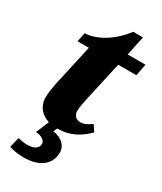

<svg xmlns="http://www.w3.org/2000/svg" viewBox="-222 -737 889 1055"><g transform="rotate(30 222.0 -209.5)"><path d="M121 240C205 240 278 203 278 116C278 74 242 41 189 34L199 10C286 10 341 -29 386 -73L360 -112C339 -96 315 -83 290 -83C265 -83 246 -101 246 -129C246 -148 249 -167 256 -200L314 -461H429L444 -536H331L357 -659H295C218 -556 121 -519 68 -519L56 -461H128L68 -191C63 -165 58 -131 58 -107C58 -49 94 -12 142 3L108 85C141 87 169 102 169 125C169 157 138 170 100 170C83 170 62 167 41 162L26 226C51 234 77 240 121 240Z"/></g></svg>

Font: Noto Serif SemiCondensed Black
Style: Italic
Weight: 900
Width: 4
Italic angle: -12°
Designer: Monotype Design Team
Foundry: Monotype Imaging Inc.
Version: Version 2.014